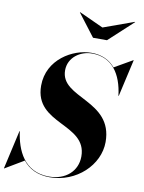

<svg xmlns="http://www.w3.org/2000/svg" viewBox="-127 -1059 861 1146"><g transform="rotate(10 303.5 -486.0)"><path d="M410.5 -920 264 -987 262.5 -985.5 366 -850H450.5L597.5 -985.5L596 -987ZM-20.5 10 93 -57.5C127.5 -14 179 15 255.5 15C416.5 15 548 -110 548 -250C548 -505 235.5 -460 235.5 -630C235.5 -708.5 306.5 -756.5 377.5 -756.5C499 -756.5 560 -665 575.5 -535H577.5L628.5 -760H626.5L517 -697C483.5 -736.5 436.5 -760 372.5 -760C261.5 -760 110.5 -675 110.5 -515C110.5 -280 420.5 -340 420.5 -140C420.5 -51 351.5 11.5 250.5 11.5C99 11.5 47.5 -113 32.5 -225H30.5L-22.5 10Z"/></g></svg>

Font: Bodoni* 96pt
Style: Bold Italic
Weight: 700
Italic angle: -13°
Version: Version 2.3